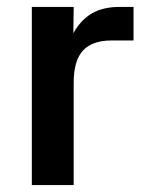

<svg xmlns="http://www.w3.org/2000/svg" viewBox="-20 -535 428 555"><path d="M193 0H72V-515H193L192 -439Q214 -478 246 -496.5Q278 -515 326 -515H366V-418H302Q247 -418 220 -389Q193 -360 193 -296Z"/></svg>

Font: 42dot Sans Light
Style: Bold
Weight: 700
Version: Version 1.000